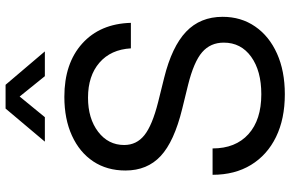

<svg xmlns="http://www.w3.org/2000/svg" viewBox="-188 -790 991 654"><g transform="rotate(-90 307.0 -463.5)"><path d="M312.5 11.7Q228.5 11.7 167 -18.3Q105.5 -48.3 71.8 -103.5Q38.1 -158.7 38.1 -234.4H127.9Q127.9 -156.2 176.5 -112.3Q225.1 -68.4 312.5 -68.4Q392.1 -68.4 440.2 -103Q488.3 -137.7 488.3 -196.3Q488.3 -241.7 455.6 -270Q422.9 -298.3 344.2 -317.9L262.7 -337.9Q151.4 -365.2 102.1 -411.1Q52.7 -457 52.7 -531.2Q52.7 -594.2 83.7 -640.9Q114.7 -687.5 171.4 -713.4Q228 -739.3 303.7 -739.3Q417.5 -739.3 485.1 -678.5Q552.7 -617.7 555.7 -512.7H468.8Q464.8 -581.1 419.9 -619.9Q375 -658.7 300.8 -658.7Q230 -658.7 184.8 -624.3Q139.6 -589.8 139.6 -535.6Q139.6 -493.2 173.1 -466.6Q206.5 -439.9 285.6 -419.9L368.2 -399.4Q474.6 -373 525.4 -324.7Q576.2 -276.4 576.2 -200.2Q576.2 -137.2 543.2 -89.4Q510.3 -41.5 450.9 -14.9Q391.6 11.7 312.5 11.7ZM234.4 -805.7H151.4V-806.2L263.7 -939.5H344.7L458 -806.2V-805.7H374L304.7 -891.6Z"/></g></svg>

Font: Inter Display
Style: Regular
Weight: 400
Designer: Rasmus Andersson
Foundry: rsms
Version: Version 4.001;git-9221beed3